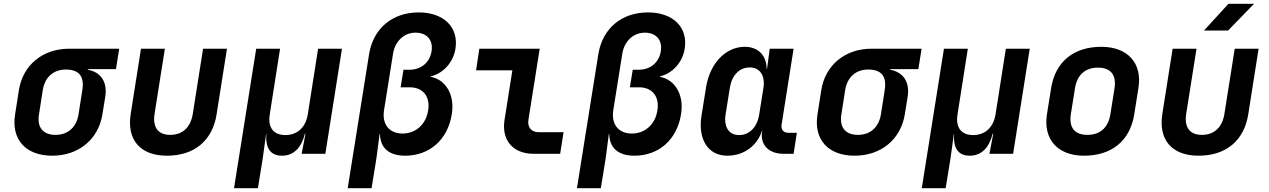

<svg xmlns="http://www.w3.org/2000/svg" viewBox="-20 -805 6640 1005"><path d="M253 10C392 10 495 -76 516 -206L531 -299C543 -376 508 -428 439 -440L440 -443H587L604 -550H342C203 -550 100 -464 79 -334L59 -206C38 -76 114 10 253 10ZM270 -99C205 -99 173 -139 184 -206L204 -334C215 -401 259 -441 325 -441C390 -441 423 -409 411 -334L391 -206C380 -139 336 -99 270 -99Z M854 10C998 10 1093 -70 1114 -208L1168 -550H1043L989 -209C978 -138 935 -99 871 -99C808 -99 778 -138 789 -209L843 -550H718L664 -208C643 -73 714 10 854 10Z M1205 180H1330L1355 26L1373 -105H1374C1369 -33 1393 10 1456 10C1518 10 1558 -33 1576 -105H1579L1559 0H1683L1770 -550H1645L1591 -206C1580 -138 1536 -98 1474 -98C1411 -98 1381 -138 1392 -206L1446 -550H1321Z M1800 180H1925L1950 26L1967 -104H1969C1970 -31 2016 10 2100 10C2229 10 2324 -74 2345 -208C2361 -307 2315 -388 2234 -403V-405C2299 -420 2353 -478 2364 -550C2382 -662 2303 -740 2172 -740C2033 -740 1934 -656 1912 -522ZM2087 -106C2018 -106 1979 -154 1990 -227L2037 -522C2047 -589 2095 -634 2155 -634C2215 -634 2248 -595 2239 -537C2230 -478 2184 -440 2124 -440H2092L2077 -348H2125C2194 -348 2233 -300 2221 -227C2210 -154 2156 -106 2087 -106Z M2773 0H2912L2930 -113H2800C2761 -113 2740 -139 2746 -178L2805 -550H2489L2472 -437H2662L2621 -178C2604 -71 2665 0 2773 0Z M3000 180H3125L3150 26L3167 -104H3169C3170 -31 3216 10 3300 10C3429 10 3524 -74 3545 -208C3561 -307 3515 -388 3434 -403V-405C3499 -420 3553 -478 3564 -550C3582 -662 3503 -740 3372 -740C3233 -740 3134 -656 3112 -522ZM3287 -106C3218 -106 3179 -154 3190 -227L3237 -522C3247 -589 3295 -634 3355 -634C3415 -634 3448 -595 3439 -537C3430 -478 3384 -440 3324 -440H3292L3277 -348H3325C3394 -348 3433 -300 3421 -227C3410 -154 3356 -106 3287 -106Z M3787 10C3875 10 3947 -44 3970 -126L3969 -117C3958 -48 4003 0 4081 0H4134L4151 -110H4106C4082 -110 4067 -126 4071 -151L4134 -550H4009L3995 -445H3993C3992 -516 3948 -560 3878 -560C3779 -560 3696 -474 3676 -349L3652 -200C3632 -76 3686 10 3787 10ZM3849 -98C3795 -98 3768 -140 3778 -206L3800 -344C3810 -410 3850 -452 3904 -452C3958 -452 3986 -410 3976 -344L3954 -206C3944 -140 3903 -98 3849 -98Z M4453 10C4592 10 4695 -76 4716 -206L4731 -299C4743 -376 4708 -428 4639 -440L4640 -443H4787L4804 -550H4542C4403 -550 4300 -464 4279 -334L4259 -206C4238 -76 4314 10 4453 10ZM4470 -99C4405 -99 4373 -139 4384 -206L4404 -334C4415 -401 4459 -441 4525 -441C4590 -441 4623 -409 4611 -334L4591 -206C4580 -139 4536 -99 4470 -99Z M4805 180H4930L4955 26L4973 -105H4974C4969 -33 4993 10 5056 10C5118 10 5158 -33 5176 -105H5179L5159 0H5283L5370 -550H5245L5191 -206C5180 -138 5136 -98 5074 -98C5011 -98 4981 -138 4992 -206L5046 -550H4921Z M5654 10C5800 10 5895 -69 5917 -206L5939 -345C5960 -474 5883 -560 5745 -560C5599 -560 5504 -481 5482 -344L5460 -206C5440 -76 5516 10 5654 10ZM5672 -99C5605 -99 5575 -137 5585 -206L5607 -344C5618 -413 5661 -451 5727 -451C5794 -451 5824 -413 5814 -344L5792 -206C5781 -137 5738 -99 5672 -99Z M6282 -645H6408L6544 -785H6410ZM6254 10C6398 10 6493 -70 6514 -208L6568 -550H6443L6389 -209C6378 -138 6335 -99 6271 -99C6208 -99 6178 -138 6189 -209L6243 -550H6118L6064 -208C6043 -73 6114 10 6254 10Z"/></svg>

Font: JetBrains Mono
Style: Bold Italic
Weight: 558
Italic angle: -9°
Monospace: yes
Designer: Philipp Nurullin, Konstantin Bulenkov
Foundry: JetBrains
Version: Version 2.305